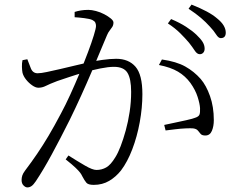

<svg xmlns="http://www.w3.org/2000/svg" viewBox="-20 -793 1040 836"><path d="M850 -557Q838 -557 828 -572.5Q818 -588 803 -607Q787 -626 765 -648Q743 -670 711 -691L725 -710Q763 -694 790 -676.5Q817 -659 835 -642Q854 -624 862.5 -610Q871 -596 871 -581Q871 -570 865 -563.5Q859 -557 850 -557ZM99 23Q91 23 82.5 14.5Q74 6 74 -9Q74 -19 77 -28.5Q80 -38 89 -50Q117 -87 141.5 -123Q166 -159 191 -201Q216 -243 245 -298Q265 -335 286 -381Q307 -427 327 -475Q347 -523 363 -565.5Q379 -608 388.5 -639Q398 -670 398 -680Q398 -688 395 -694.5Q392 -701 382 -706Q371 -711 347 -714Q323 -717 305 -718V-741Q317 -745 332 -747.5Q347 -750 365 -750Q379 -750 398 -745Q417 -740 434 -731Q451 -722 462.5 -712.5Q474 -703 474 -695Q474 -684 469 -676Q464 -668 457.5 -660Q451 -652 446 -640Q435 -615 418 -573.5Q401 -532 379.5 -481.5Q358 -431 333.5 -377Q309 -323 284 -272Q263 -230 243 -191.5Q223 -153 204.5 -119Q186 -85 169 -56.5Q152 -28 136 -4Q126 11 117.5 17Q109 23 99 23ZM388 12Q364 12 356 2.5Q348 -7 338 -26Q335 -33 329 -41Q323 -49 309 -62.5Q295 -76 266 -99L278 -116Q319 -90 351 -71.5Q383 -53 400 -53Q423 -53 442.5 -64Q462 -75 482 -108Q494 -127 505.5 -157Q517 -187 527.5 -225Q538 -263 544.5 -306Q551 -349 551 -393Q551 -450 535 -476Q519 -502 476 -502Q452 -502 417 -495Q382 -488 345.5 -477.5Q309 -467 278 -456.5Q247 -446 229 -440Q195 -427 179.5 -419Q164 -411 147 -411Q135 -411 120 -421.5Q105 -432 93.5 -446.5Q82 -461 78 -476Q76 -486 75.5 -502Q75 -518 78 -531L99 -535Q106 -516 114.5 -495Q123 -474 144 -474Q158 -474 184 -479.5Q210 -485 242.5 -492.5Q275 -500 308 -508Q341 -516 368 -522Q389 -527 424.5 -532Q460 -537 486 -537Q540 -537 570 -502.5Q600 -468 600 -383Q600 -324 588.5 -261Q577 -198 556 -143Q535 -88 507 -51Q485 -23 455.5 -5.5Q426 12 388 12ZM874 -203Q860 -203 854 -209.5Q848 -216 842 -224Q836 -232 821 -234Q811 -235 788.5 -234Q766 -233 742 -230Q718 -227 701 -225L695 -249Q713 -253 739.5 -258.5Q766 -264 790.5 -269.5Q815 -275 829 -280Q845 -285 848.5 -294Q852 -303 851 -322Q850 -341 840.5 -371Q831 -401 809 -432Q787 -462 755 -481Q723 -500 672 -510L685 -534Q748 -525 786.5 -503.5Q825 -482 854 -449Q878 -421 894.5 -374.5Q911 -328 911 -270Q911 -243 902.5 -223Q894 -203 874 -203ZM941 -627Q931 -627 921 -643Q911 -659 894 -677Q876 -697 855 -715Q834 -733 801 -755L814 -773Q852 -758 880 -743Q908 -728 925 -713Q945 -697 954 -681.5Q963 -666 963 -651Q963 -639 957.5 -633Q952 -627 941 -627Z"/></svg>

Font: Noto Serif JP ExtraLight Light
Style: Regular
Weight: 300
Version: Version 2.003-H1;hotconv 1.1.1;makeotfexe 2.6.0